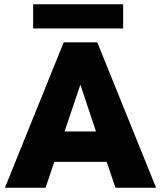

<svg xmlns="http://www.w3.org/2000/svg" viewBox="-20 -878 753 898"><path d="M3 0 278 -680H435L710 0H520L479 -121H234L193 0ZM282 -263H429L356 -482ZM135 -745V-858H556V-745Z"/></svg>

Font: Teachers ExtraBold
Style: Regular
Weight: 800
Designer: Alfredo Marco Pradil, Chank Diesel
Version: Version 1.001